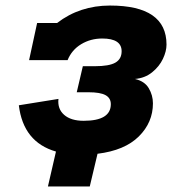

<svg xmlns="http://www.w3.org/2000/svg" viewBox="-20 -543 621 693"><path d="M467 -258Q502 -250 517 -224.5Q532 -199 532 -170Q532 -101 481 -50.5Q430 0 332 12L304 130H153L182 4Q64 -30 48 -163L191 -186Q187 -150 211.5 -128.5Q236 -107 282 -107Q380 -107 380 -167Q380 -189 361 -199.5Q342 -210 300 -210H257L279 -304H322Q374 -304 396.5 -317Q419 -330 419 -358Q419 -404 349 -404Q307 -404 273 -383.5Q239 -363 224 -326H85L114 -460H186Q268 -523 377 -523Q581 -523 581 -382Q581 -358 568 -330.5Q555 -303 529 -282Q503 -261 467 -258Z"/></svg>

Font: Arvo
Style: Bold Italic
Weight: 700
Italic angle: -13°
Designer: Anton Koovit (Cyrillic Expansion: Cyreal)
Foundry: Anton Koovit, Yassin Baggar
Version: Version 3.000